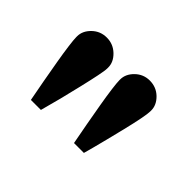

<svg xmlns="http://www.w3.org/2000/svg" viewBox="-65 -795 529 529"><g transform="rotate(45 199.0 -531.0)"><path d="M107 -666Q132 -666 150 -648.8Q168 -631.5 168 -610.5V-607Q168 -598 163.2 -575Q158.5 -552 151.2 -521.2Q144 -490.5 135.8 -457.8Q127.5 -425 119.5 -396.5H80.5Q75 -425 69 -457.8Q63 -490.5 57.8 -521.2Q52.5 -552 49.5 -575Q46.5 -598 46.5 -607V-610.5Q46.5 -631.5 64.2 -648.8Q82 -666 107 -666ZM274.5 -666Q300 -666 317.8 -648.8Q335.5 -631.5 335.5 -610.5V-607Q335.5 -598 331 -575Q326.5 -552 319 -521.2Q311.5 -490.5 303.2 -457.8Q295 -425 287 -396.5H248.5Q243 -425 237 -457.8Q231 -490.5 225.8 -521.2Q220.5 -552 217.5 -575Q214.5 -598 214.5 -607V-610.5Q214.5 -631.5 232.2 -648.8Q250 -666 274.5 -666Z"/></g></svg>

Font: League Spartan Thin SemiBold
Style: Regular
Weight: 600
Version: Version 2.002